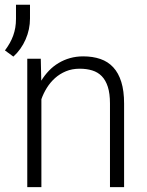

<svg xmlns="http://www.w3.org/2000/svg" viewBox="-36 -770 605 790"><path d="M131.8 -528.3 133.8 -438Q147.5 -460.4 165.3 -479Q183.1 -497.6 205.1 -510.7Q227.1 -523.9 252.4 -531Q277.8 -538.1 306.2 -538.1Q345.7 -538.1 377 -527.3Q408.2 -516.6 429.9 -493.2Q451.7 -469.7 463.1 -432.9Q474.6 -396 474.6 -343.8V0H416.5V-344.2Q416.5 -385.3 407.7 -412.6Q398.9 -439.9 382.8 -456.5Q366.7 -473.1 343.5 -480.2Q320.3 -487.3 292 -487.3Q260.7 -487.3 235.4 -476.8Q210 -466.3 190.4 -448.7Q170.9 -431.2 156.7 -408.4Q142.6 -385.7 134.3 -361.8V0H76.2V-528.3ZM87.4 -693.8Q87.4 -648.9 69.3 -607.7Q51.3 -566.4 19 -537.1L-15.6 -562.5Q-4.4 -577.6 4.2 -592.8Q12.7 -607.9 18.3 -623.5Q23.9 -639.2 26.9 -656.2Q29.8 -673.3 29.8 -692.9V-750.5H87.4Z"/></svg>

Font: Melbourne
Style: Light
Weight: 300
Designer: Google
Version: Version 2.000980; 2014